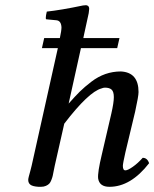

<svg xmlns="http://www.w3.org/2000/svg" viewBox="-20 -717 600 747"><path d="M192.9 -71.8Q191.4 -65.4 189 -52.5Q186.5 -39.6 185.1 -33Q183.6 -26.4 179.9 -16.8Q176.3 -7.3 171.6 -2.4Q167 2.4 158.7 6.1Q150.4 9.8 139.2 9.8H129.9Q106.9 8.3 98.4 1.7Q89.8 -4.9 89.8 -17.1Q89.8 -21.5 92 -30Q94.2 -38.6 97.7 -51Q101.1 -63.5 103 -71.8L205.1 -529.8H143.1L151.9 -568.8H212.9Q219.2 -598.1 219.2 -610.8Q217.8 -636.7 199.2 -638.2Q197.8 -638.7 168 -641.1Q166.5 -641.1 163.6 -641.6Q160.6 -642.1 159.2 -642.1Q158.2 -643.1 158.2 -647.9Q158.2 -656.2 162.1 -671.9Q216.8 -677.7 303.2 -695.8Q305.7 -695.8 309.6 -696.3Q313.5 -696.8 314.9 -696.8Q324.7 -695.3 326.2 -688Q328.1 -686 325.2 -666Q324.2 -660.6 307.1 -583L304.2 -568.8H444.8L436 -529.8H294.9L247.1 -314Q272 -342.3 290.5 -360.6Q309.1 -378.9 335.2 -398.9Q361.3 -418.9 390.1 -429Q418.9 -439 450.2 -439Q519 -435.5 519 -358.9Q519 -342.8 505.9 -283.2L467.8 -124Q458 -80.1 458 -71.8Q458 -54.2 467.8 -54.2Q477.1 -54.2 496.8 -68.1Q516.6 -82 535.2 -103Q553.2 -103 560.1 -82Q488.8 9.8 405.8 9.8Q366.7 9.8 361.8 -22.9Q359.4 -46.4 376 -115.2L413.1 -274.9Q422.9 -317.9 422.9 -338.9Q422.9 -360.4 414.3 -368.2Q405.8 -376 388.2 -376Q382.3 -376 375 -373Q324.7 -359.4 230 -235.8Z"/></svg>

Font: Common Serif Medium
Style: Italic
Weight: 500
Italic angle: -12°
Designer: Philipp H. Poll, Khaled Hosny
Foundry: Stefan Peev, Context Ltd.
Version: Version 1.026